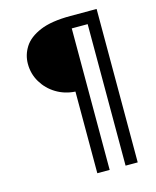

<svg xmlns="http://www.w3.org/2000/svg" viewBox="-111 -742 722 886"><g transform="rotate(-15 250.0 -298.5)"><path d="M243 68V-322Q193 -325 152.5 -349.5Q112 -374 88 -414Q64 -454 64 -502Q64 -545 87.5 -582Q111 -619 165 -642Q219 -665 311 -665H436V68H378V-608H302V68Z"/></g></svg>

Font: Ligconsolata
Style: Regular
Weight: 400
Monospace: yes
Designer: Raph Levien, Cyreal, Brenton Simpson
Foundry: Raph Levien, Cyreal, Google
Version: Version 3.001; ttfautohint (v1.8.2.53-6de2)